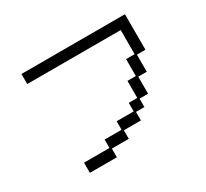

<svg xmlns="http://www.w3.org/2000/svg" viewBox="-149 -953 1298 1208"><g transform="rotate(-30 500.0 -349.0)"><path d="M186 -46H371V-107H494V-169H618V-231H680V-355H741V-478H803V-653H124V-726H876V-468H814V-344H752V-220H690V-159H629V-97H505V-35H382V28H186Z"/></g></svg>

Font: DotGothic16
Style: Regular
Weight: 400
Designer: Fontworks Inc.
Foundry: Fontworks Inc.
Version: Version 1.100